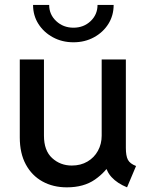

<svg xmlns="http://www.w3.org/2000/svg" viewBox="-20 -764 615 791"><path d="M255.4 7.8Q198.7 7.8 155 -16.4Q111.3 -40.5 86.4 -86.4Q61.5 -132.3 61.5 -197.8V-519H161.1V-205.1Q161.1 -143.6 194.8 -112.8Q228.5 -82 275.9 -82Q312.5 -82 340.3 -98.4Q368.2 -114.7 383.5 -142.8Q398.9 -170.9 398.9 -205.1V-519H498.5V-154.8Q498.5 -122.1 506.8 -106Q515.1 -89.8 540.5 -80.1L503.4 7.8Q462.9 -8.8 439.7 -34.2Q416.5 -59.6 416 -87.9L454.6 -66.4H389.2L439.5 -99.1Q417 -56.2 371.1 -24.2Q325.2 7.8 255.4 7.8ZM282.7 -589.8Q235.8 -589.8 198 -610.4Q160.2 -630.9 138.2 -665.5Q116.2 -700.2 116.2 -743.7H182.6Q182.6 -704.1 211.7 -677Q240.7 -649.9 282.7 -649.9Q324.7 -649.9 353.3 -677Q381.8 -704.1 381.8 -743.7H448.2Q448.2 -700.2 426.5 -665.5Q404.8 -630.9 367.2 -610.4Q329.6 -589.8 282.7 -589.8Z"/></svg>

Font: Reddit Sans Medium
Style: Regular
Weight: 500
Designer: Stephen Hutchings
Foundry: Reddit
Version: Version 1.014